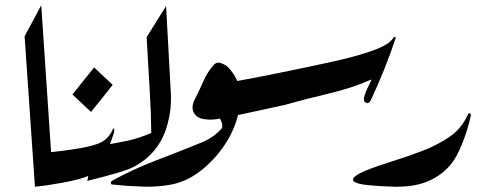

<svg xmlns="http://www.w3.org/2000/svg" viewBox="-20 -707 1825 727"><path d="M73.2 -569.8 136.2 -687 174.3 -118.2 112.3 0Z M406.7 -385.7Q386.2 -359.4 365.7 -334Q345.2 -308.6 324.7 -283.2L254.4 -349.1Q274.4 -375 295.2 -400.4Q315.9 -425.8 336.4 -451.7Z M318.8 -24.4H317.9Q313.5 -24.4 313.5 -29.8Q313.5 -33.7 316.4 -41.5Q282.2 -27.3 219 -15.6Q155.8 -3.9 112.3 0L133.3 -127Q320.8 -144.5 364.7 -168.9Q394 -185.5 407.2 -217.8Q409.7 -221.2 411.1 -221.2Q412.6 -221.2 412.6 -215.8Q412.6 -206.5 411.6 -204.1Q400.4 -168.9 378.4 -116.7Q356.4 -64.5 318.8 -24.4Z M615.7 -242.7Q587.9 -128.9 486.3 -75.2Q451.7 -56.6 310.1 -22Q310.1 -22 310.1 -22Q310.1 -22 310.1 -22.5L311.5 -25.9L333 -150.9Q420.4 -164.6 464.1 -174.3Q507.8 -184.1 552.7 -203.6Q552.2 -279.8 547.1 -360.1Q542 -440.4 535.2 -566.4L608.9 -684.1L627 -350.6Q628.4 -319.3 625 -291.5Q621.6 -263.7 615.7 -242.7Z M629.4 -8.3Q584 0 537.1 0Q527.3 0 517.1 -0.5Q460 -2.4 405.3 -8.3Q399.9 -8.3 399.9 -14.2Q399.9 -19.5 404.3 -22.5Q481.9 -65.4 569.3 -98.9Q656.7 -132.3 743.2 -167.5Q787.6 -185.1 819.3 -220.7Q821.8 -224.1 821.8 -229.5Q821.8 -233.4 820.8 -238.3Q817.9 -250.5 812.5 -258.3Q794.9 -253.9 775.4 -253.9Q768.1 -253.9 760.7 -254.9Q732.9 -256.8 720.2 -271.5Q709 -283.7 709 -299.8Q709 -314.5 718.3 -332.5Q734.9 -364.7 750 -399.4Q765.1 -434.1 789.1 -460.9Q796.9 -469.7 807.1 -469.7Q812 -469.7 817.4 -467.8Q834.5 -461.4 843.3 -452.6Q889.6 -405.3 889.6 -338.9V-332.5Q887.2 -261.7 851.8 -194.1Q816.4 -126.5 756.6 -74Q696.8 -21.5 629.4 -8.3Z M1478.5 -563.5Q1458 -502 1434.3 -443.1Q1410.6 -384.3 1384.3 -328.1Q1375.5 -309.6 1361.8 -320.8Q1354 -326.2 1361.3 -348.1Q1366.2 -363.3 1373.5 -377.4Q1380.9 -391.6 1386.7 -406.2Q1313.5 -373.5 1225.1 -352.8Q1136.7 -332 1057.6 -309.6L826.2 -259.3L846.7 -394.5Q910.6 -405.8 950.9 -413.8Q991.2 -421.9 1035.6 -430.7Q1135.7 -450.7 1240.7 -473.9Q1345.7 -497.1 1407.2 -521.5Q1426.8 -529.3 1444.1 -539.8Q1461.4 -550.3 1471.7 -566.9Q1473.1 -568.4 1476.1 -566.7Q1479 -564.9 1478.5 -563.5Z M1763.2 -272Q1752.9 -221.2 1731.4 -166.5Q1710 -111.8 1686.5 -84Q1652.8 -43 1601.1 -21Q1552.7 0 1482.9 0H1473.6Q1415 -1.5 1372.1 -6.1Q1329.1 -10.7 1318.8 -21Q1316.4 -23.4 1316.4 -26.9Q1316.4 -35.6 1338.9 -48.8Q1369.1 -65.9 1458 -93.8Q1518.6 -112.8 1576.2 -134.5Q1633.8 -156.2 1681.6 -188.5Q1727.5 -219.7 1751 -272Q1753.4 -277.8 1757.8 -277.8H1758.3Q1762.7 -277.3 1763.2 -272Z"/></svg>

Font: Aref Ruqaa
Style: Regular
Weight: 400
Designer: Abdullah Aref
Version: Version 1.002